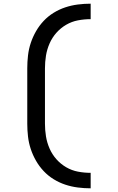

<svg xmlns="http://www.w3.org/2000/svg" viewBox="-20 -861 640 1042"><path d="M472 161Q437 161 402 156.5Q367 152 334 141Q301 130 271 111.5Q241 93 217 67.5Q193 42 175.5 11.5Q158 -19 147 -52Q136 -85 132 -120Q128 -155 128 -190V-490Q128 -525 132 -560Q136 -595 147 -628Q158 -661 175.5 -691.5Q193 -722 217 -747.5Q241 -773 271 -791.5Q301 -810 334 -821Q367 -832 402 -836.5Q437 -841 472 -841V-757Q437 -757 403 -750.5Q369 -744 339 -726.5Q309 -709 286 -683Q263 -657 249 -625Q235 -593 229.5 -559Q224 -525 224 -490V-190Q224 -155 229.5 -121Q235 -87 249 -55Q263 -23 286 3Q309 29 339 46.5Q369 64 403 70.5Q437 77 472 77Z"/></svg>

Font: Zed Mono Medium Extended
Style: Regular
Weight: 500
Width: 7
Monospace: yes
Designer: Belleve Invis
Foundry: Belleve Invis
Version: Version 1.0.0; ttfautohint (v1.8.4)